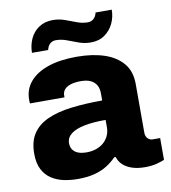

<svg xmlns="http://www.w3.org/2000/svg" viewBox="-82 -794 781 877"><g transform="rotate(-10 308.0 -355.5)"><path d="M209 12Q176 12 144.5 5.5Q113 -1 87.5 -17.5Q62 -34 47 -63Q32 -92 32 -136Q32 -193 56 -229Q80 -265 125.5 -285.5Q171 -306 235.5 -314Q300 -322 380 -322V-355Q380 -378 371 -393.5Q362 -409 344.5 -417.5Q327 -426 298 -426Q272 -426 252.5 -420Q233 -414 223 -402.5Q213 -391 213 -375V-366H53Q52 -371 52 -374.5Q52 -378 52 -384Q52 -431 81.5 -466Q111 -501 166 -520Q221 -539 299 -539Q372 -539 426.5 -521Q481 -503 512.5 -466Q544 -429 544 -369V-144Q544 -127 553.5 -117Q563 -107 577 -107H611V-6Q600 -1 576.5 5.5Q553 12 520 12Q486 12 460.5 3.5Q435 -5 418.5 -20.5Q402 -36 396 -57H389Q370 -37 344.5 -21Q319 -5 285.5 3.5Q252 12 209 12ZM270 -101Q294 -101 314 -108Q334 -115 348.5 -127.5Q363 -140 371.5 -158Q380 -176 380 -197V-232Q323 -232 282 -224Q241 -216 219 -199Q197 -182 197 -156Q197 -137 206.5 -124.5Q216 -112 232 -106.5Q248 -101 270 -101ZM102 -592Q102 -626 115.5 -656Q129 -686 156 -704.5Q183 -723 221 -723Q250 -723 276.5 -713.5Q303 -704 327.5 -694.5Q352 -685 378 -685Q394 -685 405 -695Q416 -705 420 -723H495Q495 -689 481 -659.5Q467 -630 440.5 -611Q414 -592 376 -592Q347 -592 320.5 -601.5Q294 -611 269.5 -620.5Q245 -630 219 -630Q203 -630 192 -620Q181 -610 177 -592Z"/></g></svg>

Font: Archivo SemiBold ExtraBold
Style: Regular
Weight: 800
Version: Version 2.001